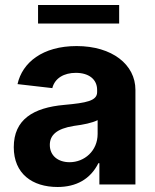

<svg xmlns="http://www.w3.org/2000/svg" viewBox="-20 -737 621 767"><path d="M210 10C284 10 341 -21 373 -85H377V0H521V-378C521 -479 428 -553 286 -553C150 -553 69 -487 50 -401L189 -385C199 -425 236 -446 283 -446C335 -446 368 -420 368 -378V-369C368 -334 325 -326 237 -318C112 -307 35 -259 35 -149C35 -43 109 10 210 10ZM132 -643H456V-717H132ZM179 -158C179 -197 206 -223 275 -234C314 -239 348 -246 370 -257V-202C370 -134 317 -89 258 -89C212 -89 179 -115 179 -158Z"/></svg>

Font: Wafeq
Style: Bold
Weight: 700
Designer: Rasmus Andersson & Azza Alameddine
Foundry: Google & TypeTogether
Version: Version 3.000;FEAKit 1.0